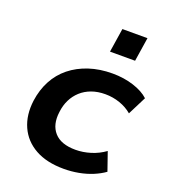

<svg xmlns="http://www.w3.org/2000/svg" viewBox="-134 -820 821 928"><g transform="rotate(20 276.5 -356.0)"><path d="M300 10Q212 10 153 -23Q94 -56 67.5 -115Q41 -174 51 -250Q59 -308 84 -355Q109 -402 150 -435Q191 -468 245.5 -486Q300 -504 366 -504Q424 -504 474 -488Q524 -472 553 -445L505 -350Q478 -373 442 -385.5Q406 -398 367 -398Q328 -398 296.5 -386.5Q265 -375 242 -354Q219 -333 205 -304.5Q191 -276 187 -241Q178 -174 212.5 -135Q247 -96 322 -96Q360 -96 399 -108Q438 -120 471 -144L504 -49Q479 -31 446.5 -17.5Q414 -4 376.5 3Q339 10 300 10ZM317 -599 336 -722H465L446 -599Z"/></g></svg>

Font: Nunito Sans 10pt SemiExpanded
Style: Bold Italic
Weight: 700
Width: 6
Italic angle: -9°
Designer: Vernon Adams
Foundry: Vernon Adams
Version: Version 3.101;gftools[0.9.27]